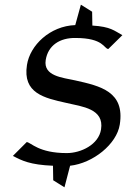

<svg xmlns="http://www.w3.org/2000/svg" viewBox="-20 -697 542 819"><path d="M95 -420C76 -299 169 -279 263 -258C332 -242 425 -233 411 -145C401 -80 325 -44 265 -44C144 -44 113 -89 94 -91L35 -32C73 -12 108 6 206 10L207 72L255 102L279 10C377 -1 478 -82 491 -166C513 -306 409 -330 301 -354C247 -366 164 -372 175 -441C185 -504 236 -536 302 -535C423 -535 423 -489 442 -488L502 -547C467 -566 453 -583 374 -588L373 -647L325 -677L301 -590C193 -586 108 -504 95 -420Z"/></svg>

Font: Charger Sport
Style: DfObl
Weight: 400
Designer: Jasper
Foundry: Cannot Into Space Fonts
Version: Version 1.1